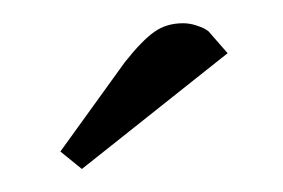

<svg xmlns="http://www.w3.org/2000/svg" viewBox="-20 -651 245 166"><path d="M32.2 -520 87.9 -597.2Q103 -616.2 113.5 -623.5Q124 -630.9 138.2 -630.9Q143.6 -630.9 149.2 -629.2Q154.8 -627.4 157.2 -626L160.2 -624L176.8 -605L50.8 -504.9Z"/></svg>

Font: Dehuti Alt
Style: Book
Weight: 400
Version: Version 1.2